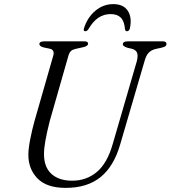

<svg xmlns="http://www.w3.org/2000/svg" viewBox="-20 -901 830 934"><path d="M528.5 -201 645.5 -603Q652 -629 647.2 -643.2Q642.5 -657.5 622.5 -663.5L600.5 -668.5Q577 -676 577.5 -685.5Q577.5 -700 602 -700H770.5Q790 -700 790 -687.5Q790 -680.5 785.2 -676.5Q780.5 -672.5 766 -669L736 -662.5Q716 -657.5 703.2 -644.5Q690.5 -631.5 682.5 -601.5L564.5 -198Q534 -92 469.2 -39.5Q404.5 13 299.5 13Q207 13 162.2 -33.2Q117.5 -79.5 118 -149Q118 -177.5 127 -223.5Q136 -269.5 147.5 -311L239 -630Q243 -642.5 239 -652Q235 -661.5 222 -664L191.5 -670.5Q171.5 -676 171.5 -687Q172 -700 197 -700H389.5Q408.5 -700 408.5 -688.5Q408.5 -676.5 383 -671L347 -663Q333.5 -660 325.5 -653Q317.5 -646 313 -630.5L221.5 -310.5Q208 -256.5 201 -217.8Q194 -179 194 -151.5Q194 -87.5 230.5 -54.8Q267 -22 331 -22Q401 -22 451.5 -64.8Q502 -107.5 528.5 -201ZM518 -832.5Q485.5 -832.5 459 -815Q432.5 -797.5 410 -759Q403 -749 395.5 -749Q384 -749 388.5 -763.5Q405.5 -816.5 444 -848.8Q482.5 -881 531.5 -881Q580 -881 601.5 -848.8Q623 -816.5 612 -763.5Q608.5 -749 597 -749Q590 -749 588 -759Q585 -797.5 567.8 -815Q550.5 -832.5 518 -832.5Z"/></svg>

Font: Fraunces 9pt S000 Light
Style: Italic
Weight: 300
Italic angle: -16°
Version: Version 1.000; ttfautohint (v1.8.3)